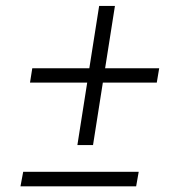

<svg xmlns="http://www.w3.org/2000/svg" viewBox="-20 -639 627 659"><path d="M340.8 -404.8H526.4L518.1 -355.5H333L299.3 -141.1H245.6L279.3 -355.5H83L90.8 -404.8H286.6L320.3 -618.7H374.5ZM447.3 0.5H50.3L59.6 -49.3H456.1Z"/></svg>

Font: TypoPRO Roboto Mono
Style: Italic
Weight: 300
Designer: Google
Version: Version 2.000986; 2015; ttfautohint (v1.3)